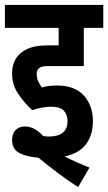

<svg xmlns="http://www.w3.org/2000/svg" viewBox="-20 -642 439 779"><path d="M189 -209Q151 -209 111 -195Q79 -224 54 -261Q29 -298 29 -345Q29 -394 61 -424Q77 -439 103.5 -448.5Q130 -458 181 -458H218V-529H0V-622H399V-529H320V-374H177Q159 -374 150.5 -371.5Q142 -369 136 -363Q129 -357 129 -341Q129 -325 135 -312Q141 -299 150 -287Q165 -292 181 -293.5Q197 -295 211 -295Q284 -295 320.5 -254Q357 -213 357 -150Q357 -95 329.5 -57.5Q302 -20 242 -7Q266 5 293 17Q320 29 343 38L297 117Q254 90 214 59.5Q174 29 136 -2Q87 -6 58 -21.5Q29 -37 29 -74Q29 -100 43.5 -114.5Q58 -129 81 -129Q99 -129 117.5 -120Q136 -111 155 -90Q167 -88 177 -88Q254 -88 254 -151Q254 -177 239 -193Q224 -209 189 -209Z"/></svg>

Font: Noto Sans ExtraCondensed SemiBold
Style: Italic
Weight: 600
Width: 2
Italic angle: -12°
Designer: Monotype Design Team
Foundry: Monotype Imaging Inc.
Version: Version 2.013; ttfautohint (v1.8.4.7-5d5b)